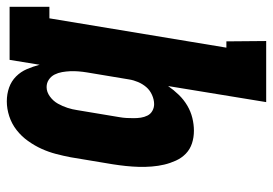

<svg xmlns="http://www.w3.org/2000/svg" viewBox="-146 -638 783 550"><g transform="rotate(90 245.0 -363.5)"><path d="M261 8Q240 8 221.5 1.5Q203 -5 189.5 -18.5Q176 -32 168.5 -49.5Q161 -67 156 -86L142 0H-10V-114H23L107 -621H89L88 -735H263L217 -454Q228 -470 242 -484.5Q256 -499 273 -509Q290 -519 308.5 -523.5Q327 -528 345 -528Q364 -528 381 -522.5Q398 -517 410.5 -505Q423 -493 430.5 -476.5Q438 -460 442 -443Q446 -426 447.5 -407.5Q449 -389 448.5 -370.5Q448 -352 446 -333Q444 -314 441 -295L421 -175Q417 -154 411.5 -133Q406 -112 397 -92Q388 -72 374.5 -53Q361 -34 343 -20Q325 -6 303.5 1Q282 8 261 8ZM220 -106Q234 -106 247 -115.5Q260 -125 267.5 -138.5Q275 -152 279.5 -166Q284 -180 286 -194L306 -314Q308 -325 308.5 -335.5Q309 -346 309 -356Q309 -366 307.5 -376Q306 -386 301.5 -395Q297 -404 288 -409Q279 -414 269 -414Q256 -414 242.5 -408Q229 -402 220 -391.5Q211 -381 205.5 -368Q200 -355 198 -342L178 -222Q176 -210 175 -197.5Q174 -185 174.5 -173.5Q175 -162 177 -150.5Q179 -139 184 -129Q189 -119 198.5 -112.5Q208 -106 220 -106Z"/></g></svg>

Font: Iosevka Curly Slab Heavy
Style: Italic
Weight: 900
Italic angle: -9°
Monospace: yes
Designer: Belleve Invis
Foundry: Belleve Invis
Version: Version 22.1.2; ttfautohint (v1.8.4)